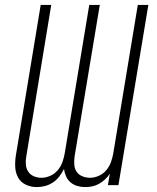

<svg xmlns="http://www.w3.org/2000/svg" viewBox="-20 -755 640 783"><path d="M130 8Q106 8 85 -2Q64 -12 53.5 -31.5Q43 -51 42 -75Q41 -99 45 -123L146 -735H189L87 -116Q84 -100 85.5 -83.5Q87 -67 95.5 -54.5Q104 -42 118.5 -36Q133 -30 149 -30Q167 -30 185 -38Q203 -46 215.5 -61Q228 -76 234.5 -94Q241 -112 244 -130L344 -735H387L284 -116Q282 -100 283 -83.5Q284 -67 292.5 -54.5Q301 -42 316 -36Q331 -30 347 -30Q365 -30 383 -38Q401 -46 413.5 -61Q426 -76 432.5 -94Q439 -112 442 -130L542 -735H585L463 0H420L428 -47Q420 -34 408.5 -23.5Q397 -13 384 -5.5Q371 2 356.5 5Q342 8 328 8Q328 8 328 8Q328 8 328 8Q311 8 295.5 3.5Q280 -1 268 -11Q256 -21 249.5 -35.5Q243 -50 241 -66Q233 -50 222 -35.5Q211 -21 196 -11Q181 -1 164 3.5Q147 8 130 8Q130 8 130 8Q130 8 130 8Z"/></svg>

Font: Iosevka Curly XLtEx
Style: Italic
Weight: 200
Width: 7
Italic angle: -9°
Monospace: yes
Designer: Belleve Invis
Foundry: Belleve Invis
Version: Version 11.1.0; ttfautohint (v1.8.3)